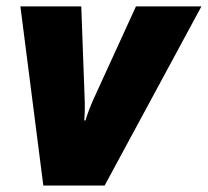

<svg xmlns="http://www.w3.org/2000/svg" viewBox="-20 -573 642 593"><path d="M113.8 0 43 -553.2H231L241.2 -274.9Q242.2 -255.4 241.9 -236.1Q241.7 -216.8 240.2 -201.2H244.1Q248 -215.3 255.6 -234.9Q263.2 -254.4 269 -267.1L399.9 -553.2H602.1L303.2 0Z"/></svg>

Font: Open Sans ExtraBold
Style: Italic
Weight: 800
Italic angle: -12°
Designer: Monotype Design Team
Foundry: Monotype Imaging Inc.
Version: Version 3.000; ttfautohint (v1.8.4)